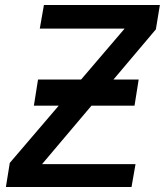

<svg xmlns="http://www.w3.org/2000/svg" viewBox="-20 -745 657 765"><path d="M19 -96 214 -324H115L131.5 -428H303L476.5 -631H138.5L155 -725H617L601 -628L432 -428H532.5L516 -324H344.5L147.5 -91H520L504 0H3.5Z"/></svg>

Font: JuliaMono Medium
Style: Italic
Weight: 500
Italic angle: -9°
Monospace: yes
Designer: cormullion
Foundry: corm
Version: Version 0.054; ttfautohint (v1.8.4)